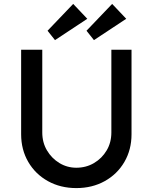

<svg xmlns="http://www.w3.org/2000/svg" viewBox="-20 -955 780 981"><path d="M370 6Q289 6 225 -29.5Q161 -65 124.5 -127.5Q88 -190 88 -269V-701H196V-278Q196 -227 220 -186.5Q244 -146 283.5 -122Q323 -98 370 -98Q420 -98 460.5 -122Q501 -146 525 -186.5Q549 -227 549 -278V-701H652V-269Q652 -190 615.5 -127.5Q579 -65 515 -29.5Q451 6 370 6ZM261 -750 223 -798 354 -935 426 -859ZM460 -750 422 -798 553 -935 625 -859Z"/></svg>

Font: Lexend
Style: Regular
Weight: 400
Designer: Bonnie Shaver-Troup, Thomas Jockin
Foundry: Lexend
Version: Version 1.007; ttfautohint (v1.8.3)